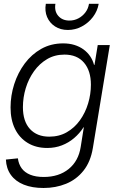

<svg xmlns="http://www.w3.org/2000/svg" viewBox="-20 -754 608 986"><path d="M203.6 211.4Q145 211.4 102.3 194.3Q59.6 177.2 35.9 144.3Q12.2 111.3 10.3 65.4L71.8 59.1Q75.7 88.9 91.3 110.4Q106.9 131.8 135.3 143.3Q163.6 154.8 204.6 154.8Q282.2 154.8 332.8 113.8Q383.3 72.8 394.5 0L410.6 -101.1L409.2 -100.6Q388.7 -68.8 360.6 -44.9Q332.5 -21 297.9 -7.6Q263.2 5.9 222.7 5.9Q165 5.9 122.6 -19.8Q80.1 -45.4 57.1 -92Q34.2 -138.7 34.2 -202.1Q34.2 -263.2 53 -321.8Q71.8 -380.4 106.9 -427.7Q142.1 -475.1 192.1 -503.2Q242.2 -531.2 304.2 -531.2Q335.9 -531.2 362.1 -523.2Q388.2 -515.1 408.4 -500.5Q428.7 -485.8 442.6 -465.6Q456.5 -445.3 462.9 -420.9H465.3L481.9 -522.5H543.9L457 5.4Q445.3 76.7 408.9 122.3Q372.6 168 319.3 189.7Q266.1 211.4 203.6 211.4ZM232.9 -52.2Q283.7 -52.2 323.2 -75Q362.8 -97.7 390.4 -136.2Q418 -174.8 432.4 -222.4Q446.8 -270 446.8 -319.3Q446.8 -390.6 411.4 -432.1Q376 -473.6 311 -473.6Q261.2 -473.6 221.9 -450.4Q182.6 -427.2 154.8 -388.4Q127 -349.6 112.3 -301.5Q97.7 -253.4 97.7 -203.6Q97.7 -130.9 133.8 -91.6Q169.9 -52.2 232.9 -52.2ZM328.6 -600.1Q290.5 -600.1 262.7 -618.2Q234.9 -636.2 221.9 -666.5Q209 -696.8 215.3 -734.4H264.6Q258.3 -696.8 279.1 -672.6Q299.8 -648.4 336.4 -648.4Q361.3 -648.4 382.6 -659.7Q403.8 -670.9 418.5 -690.2Q433.1 -709.5 437 -734.4H486.8Q480.5 -697.3 457.3 -666.7Q434.1 -636.2 400.4 -618.2Q366.7 -600.1 328.6 -600.1Z"/></svg>

Font: Inter 28pt Light
Style: Italic
Weight: 300
Italic angle: -9.3988°
Designer: Rasmus Andersson
Foundry: rsms
Version: Version 4.001;git-66647c0bb